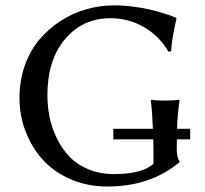

<svg xmlns="http://www.w3.org/2000/svg" viewBox="-20 -678 757 708"><path d="M632.8 -203.1H681.2V-164.1H632.3Q632.3 -160.2 632.1 -151.1Q631.8 -142.1 631.8 -137.2V-130.9Q631.8 -95.7 642.1 -83V-80.1Q535.2 9.8 376 9.8Q302.7 9.8 241 -16.8Q179.2 -43.5 138.2 -88.6Q97.2 -133.8 74.5 -192.9Q51.8 -252 51.8 -316.9Q51.8 -380.9 71.5 -436.5Q91.3 -492.2 125.2 -532.2Q159.2 -572.3 203.9 -601.1Q248.5 -629.9 298.8 -644Q349.1 -658.2 400.9 -658.2Q435.1 -658.2 471.2 -653.6Q507.3 -648.9 534.4 -642.3Q561.5 -635.7 583.5 -628.9Q605.5 -622.1 617.2 -617.2L628.9 -612.8L630.9 -609.9Q614.3 -540 610.8 -488.8L601.1 -487.8Q567.4 -545.4 510.7 -578.1Q454.1 -610.8 387.2 -610.8Q284.7 -610.8 219.7 -533.7Q154.8 -456.5 154.8 -327.1Q154.8 -286.1 162.8 -246.3Q170.9 -206.5 189.7 -168Q208.5 -129.4 235.8 -100.6Q263.2 -71.8 305.4 -54Q347.7 -36.1 398.9 -36.1Q505.4 -36.1 545.9 -74.2V-117.2Q545.9 -125.5 545.7 -140.9Q545.4 -156.2 544.9 -164.1H397.9V-203.1H543.9Q541 -272.5 536.1 -307.1L538.1 -310.1Q554.7 -307.1 588.9 -307.1Q604.5 -307.1 617.4 -307.9Q630.4 -308.6 635.7 -309.6L641.1 -310.1L642.1 -307.1Q634.3 -254.9 632.8 -203.1Z"/></svg>

Font: Linux Biolinum G
Style: Regular
Weight: 400
Designer: Philipp H. Poll
Foundry: Philipp H. Poll
Version: Version 1.1.0 ; ttfautohint (v1.6)